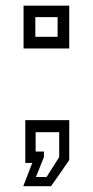

<svg xmlns="http://www.w3.org/2000/svg" viewBox="-20 -560 319 660"><path d="M60 80 91 0H67V-147H218V-9.5L155.5 80ZM103.5 48.5H140L183.5 -20V-105.5H102.5V-39H131V-20ZM61 -393.5V-540.5H218V-393.5ZM101.5 -433.5H178V-501H101.5Z"/></svg>

Font: Tourney Expanded
Style: Regular
Weight: 400
Width: 7
Designer: Tyler Finck
Foundry: Etcetera Type Co
Version: Version 1.010; ttfautohint (v1.8.3)